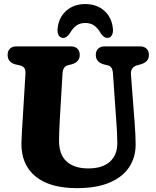

<svg xmlns="http://www.w3.org/2000/svg" viewBox="-20 -934 786 969"><path d="M568 -306.5 550 -564Q548.5 -583.5 542.2 -592.2Q536 -601 523 -604.5L504 -609Q463.5 -620.5 463.5 -657Q463.5 -676.5 475.2 -688.2Q487 -700 508.5 -700H686.5Q708 -700 719.8 -688.2Q731.5 -676.5 731.5 -657Q731.5 -637.5 720.8 -626.5Q710 -615.5 691 -609.5L672 -604.5Q637.5 -594.5 641 -556L660 -307.5Q664 -256 664.5 -206Q665 -142 633 -92Q601 -42 534.8 -13.2Q468.5 15.5 367.5 15.5Q231.5 15.5 159.5 -43.5Q87.5 -102.5 88 -209.5Q88.5 -230 90.5 -266Q92.5 -302 94.5 -331L108.5 -562Q109.5 -580.5 103 -590.2Q96.5 -600 78.5 -604.5L59.5 -608.5Q18.5 -619 18.5 -657Q18.5 -676.5 30.2 -688.2Q42 -700 63.5 -700H337.5Q359 -700 370.8 -688.2Q382.5 -676.5 382.5 -657Q382.5 -621 342 -609.5L322 -604.5Q297.5 -598 295.5 -563L281.5 -324.5Q280 -295 279 -270.8Q278 -246.5 278 -228.5Q277 -154.5 316 -119.2Q355 -84 425.5 -84Q497.5 -84 535.2 -118.5Q573 -153 572 -213.5Q571.5 -245.5 570.5 -266Q569.5 -286.5 568 -306.5ZM410.5 -818Q384 -818 365.8 -805.2Q347.5 -792.5 332.5 -766Q316 -742.5 299.5 -742.5Q284.5 -742.5 276.8 -755Q269 -767.5 270.5 -787.5Q275.5 -845 313.8 -879.2Q352 -913.5 410.5 -913.5Q469 -913.5 507 -879.2Q545 -845 550 -787.5Q551.5 -767.5 543.8 -755Q536 -742.5 521 -742.5Q505 -742.5 488.5 -766Q473.5 -792.5 455.2 -805.2Q437 -818 410.5 -818Z"/></svg>

Font: Fraunces 72pt S100
Style: Bold
Weight: 700
Version: Version 1.000; ttfautohint (v1.8.3)